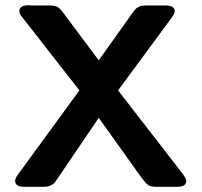

<svg xmlns="http://www.w3.org/2000/svg" viewBox="-20 -715 773 735"><path d="M38 -23Q38 -33 51 -50L284 -369L66 -648Q54 -662 54 -672Q54 -695 91 -695Q94 -695 99 -694H104H169Q190 -694 200.5 -688Q211 -682 225 -662L358 -484L486 -664Q495 -676 499.5 -681Q504 -686 513.5 -690Q523 -694 538 -694H615Q649 -694 649 -671Q649 -664 637 -647L432 -369L679 -50Q693 -31 693 -22Q693 0 658 0H577Q557 0 547.5 -6.5Q538 -13 523 -33L358 -264L202 -34Q192 -19 188 -14.5Q184 -10 173.5 -5Q163 0 148 0H71Q38 0 38 -23Z"/></svg>

Font: CMU Sans Serif
Style: Bold
Weight: 700
Version: Version 0.7.0